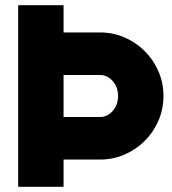

<svg xmlns="http://www.w3.org/2000/svg" viewBox="-20 -720 664 740"><path d="M225 -700V-595H365Q416 -595 460.5 -575.5Q505 -556 538 -523Q571 -490 590.5 -445.5Q610 -401 610 -350Q610 -299 590.5 -254.5Q571 -210 538 -177Q505 -144 460.5 -124.5Q416 -105 365 -105H225V0H50V-700ZM365 -269Q394 -269 414.5 -292.5Q435 -316 435 -350Q435 -384 414.5 -407.5Q394 -431 365 -431H225V-269Z"/></svg>

Font: Aoudax Cyrillic
Style: Regular
Weight: 400
Designer: William Zhang
Foundry: William Zhang
Version: Version 1.00 June 4, 2021, initial release